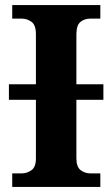

<svg xmlns="http://www.w3.org/2000/svg" viewBox="-20 -734 441 754"><path d="M28 0V-53H64Q86 -53 103.5 -65.5Q121 -78 121 -111V-342H15V-403H121V-600Q121 -636 103.5 -648.5Q86 -661 64 -661H28V-714H374V-661H336Q312 -661 296 -648Q280 -635 280 -599V-403H386V-342H280V-112Q280 -79 296.5 -66Q313 -53 336 -53H374V0Z"/></svg>

Font: Noto Serif
Style: Bold
Weight: 700
Designer: Monotype Design Team
Foundry: Monotype Imaging Inc.
Version: Version 2.014